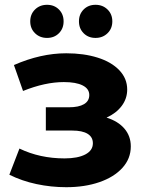

<svg xmlns="http://www.w3.org/2000/svg" viewBox="-20 -770 603 800"><path d="M525 -160Q525 -109 490 -70.5Q455 -32 394 -11Q333 10 256 10Q193 10 132 -3Q71 -16 19 -42L61 -151Q146 -110 249 -110Q304 -110 335.5 -126.5Q367 -143 367 -173Q367 -199 345 -212.5Q323 -226 281 -226H171V-323H267Q308 -323 330 -336Q352 -349 352 -374Q352 -400 324.5 -414Q297 -428 246 -428Q168 -428 76 -391L38 -499Q150 -548 256 -548Q329 -548 386.5 -530Q444 -512 477 -477.5Q510 -443 510 -397Q510 -359 487 -328.5Q464 -298 424 -280Q472 -265 498.5 -234Q525 -203 525 -160ZM106 -681Q106 -711 126 -730.5Q146 -750 176 -750Q206 -750 225.5 -730.5Q245 -711 245 -681Q245 -651 225.5 -631.5Q206 -612 176 -612Q146 -612 126 -631.5Q106 -651 106 -681ZM309 -681Q309 -711 328.5 -730.5Q348 -750 378 -750Q408 -750 428 -730.5Q448 -711 448 -681Q448 -651 428 -631.5Q408 -612 378 -612Q348 -612 328.5 -631.5Q309 -651 309 -681Z"/></svg>

Font: Montserrat-Bold
Style: Bold
Weight: 700
Version: Version 7.200